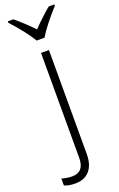

<svg xmlns="http://www.w3.org/2000/svg" viewBox="-237 -813 681 1101"><g transform="rotate(-20 104.0 -263.0)"><path d="M18.1 240.2Q-21 240.2 -47.9 228V186Q-14.2 195.8 15.1 195.8Q88.9 195.8 88.9 109.9V-530.8H137.2V103Q137.2 168.9 106.2 204.6Q75.2 240.2 18.1 240.2ZM255.9 -757.8Q172.9 -666 137.7 -606H89.8Q52.7 -668.5 -28.3 -757.8V-766.1H5.9Q61.5 -720.2 113.8 -665Q166.5 -720.7 221.7 -766.1H255.9Z"/></g></svg>

Font: JBL Sans
Style: Light
Weight: 300
Version: Version 1.10